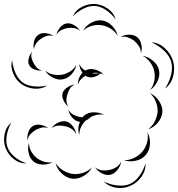

<svg xmlns="http://www.w3.org/2000/svg" viewBox="-74 -849 896 966"><path d="M292 -767Q306 -798 338.5 -814.5Q371 -831 405 -829Q439 -826 469 -805Q499 -784 508 -751Q488 -779 460 -798Q432 -817 404 -819Q377 -821 346.5 -806Q316 -791 292 -767ZM344 -695Q357 -719 385 -734.5Q413 -750 440 -746Q468 -742 490 -719Q512 -696 518 -669Q503 -693 481 -706Q459 -719 437 -722Q415 -726 390 -719.5Q365 -713 344 -695ZM210 -674Q213 -692 227.5 -710Q242 -728 261 -731Q279 -734 299 -722.5Q319 -711 328 -694Q314 -706 297 -708Q280 -710 265 -708Q250 -705 234.5 -697.5Q219 -690 210 -674ZM97 -601Q92 -619 97.5 -641Q103 -663 119 -674Q134 -685 157 -682Q180 -679 195 -668Q177 -673 161 -668Q145 -663 132 -654Q120 -646 109.5 -633Q99 -620 97 -601ZM533 -663Q550 -674 575 -674.5Q600 -675 616 -662Q632 -649 637 -625Q642 -601 635 -581Q635 -602 624.5 -617.5Q614 -633 601 -644Q588 -654 570.5 -660.5Q553 -667 533 -663ZM688 -636Q726 -634 756 -606Q786 -578 797 -541Q807 -505 797 -465.5Q787 -426 756 -403Q777 -435 786.5 -472Q796 -509 787 -539Q779 -568 751 -594.5Q723 -621 688 -636ZM137 -494Q121 -492 101 -499Q81 -506 73 -521Q65 -535 70.5 -555.5Q76 -576 87 -588Q81 -573 84.5 -558.5Q88 -544 95 -532Q101 -520 111 -509Q121 -498 137 -494ZM644 -568Q671 -564 695.5 -543.5Q720 -523 726 -496Q732 -468 718 -439.5Q704 -411 681 -396Q698 -418 702.5 -443.5Q707 -469 702 -491Q698 -512 683 -533.5Q668 -555 644 -568ZM164 -419Q136 -400 99 -403Q62 -406 34 -426Q6 -446 -8 -480Q-22 -514 -13 -547Q-10 -513 4 -481.5Q18 -450 40 -434Q63 -418 97 -414.5Q131 -411 164 -419ZM318 -423Q317 -457 341 -483Q326 -504 325 -527Q330 -516 338 -507.5Q346 -499 355 -494Q359 -496 363 -498Q379 -504 399 -500Q419 -496 434 -485Q438 -486 441 -489Q439 -486 436 -483Q442 -479 447 -473Q440 -477 432 -480Q419 -468 401 -462.5Q383 -457 368 -462Q362 -464 356 -468Q344 -461 333.5 -450Q323 -439 318 -423ZM310 -523Q306 -498 286.5 -476Q267 -454 242 -450Q218 -445 192 -458.5Q166 -472 153 -494Q172 -478 195 -474Q218 -470 238 -473Q258 -477 278 -489Q298 -501 310 -523ZM389 -481Q398 -479 406.5 -479Q415 -479 424 -481Q408 -485 389 -481ZM270 -313Q255 -324 245.5 -344Q236 -364 241 -381Q247 -398 265.5 -410Q284 -422 302 -423Q285 -416 277 -402Q269 -388 265 -374Q260 -360 260 -344Q260 -328 270 -313ZM681 -380Q708 -368 726 -341Q744 -314 743 -286Q741 -257 720 -232Q699 -207 672 -199Q694 -216 705.5 -240Q717 -264 719 -287Q720 -310 711 -335Q702 -360 681 -380ZM325 -170Q314 -202 328 -236L323 -237Q304 -240 288.5 -258.5Q273 -277 270 -297Q280 -280 296 -271.5Q312 -263 327 -261Q334 -259 341 -259Q345 -264 350 -268Q369 -284 398.5 -284Q428 -284 450 -271Q432 -275 415 -271.5Q398 -268 383 -261Q372 -249 358 -243Q344 -230 334.5 -211.5Q325 -193 325 -170ZM185 -204Q196 -221 217.5 -231.5Q239 -242 259 -238Q278 -233 292.5 -213.5Q307 -194 309 -174Q300 -192 284.5 -201.5Q269 -211 253 -214Q238 -218 219.5 -217Q201 -216 185 -204ZM59 -27Q24 -26 -5 -49Q-34 -72 -46 -105Q-58 -137 -51 -173.5Q-44 -210 -17 -232Q-34 -202 -40 -168Q-46 -134 -36 -108Q-27 -82 -0.5 -60Q26 -38 59 -27ZM65 -144Q61 -163 68.5 -184.5Q76 -206 93 -216Q109 -225 132 -220.5Q155 -216 169 -204Q151 -211 134.5 -206.5Q118 -202 105 -195Q92 -187 80 -175Q68 -163 65 -144ZM668 -183Q682 -158 680.5 -125.5Q679 -93 660 -70Q642 -48 610 -40.5Q578 -33 550 -43Q579 -43 603 -55.5Q627 -68 642 -86Q657 -103 665 -129Q673 -155 668 -183ZM191 -33Q170 -21 142 -21Q114 -21 95 -36Q76 -52 70 -79.5Q64 -107 72 -130Q72 -106 83.5 -86.5Q95 -67 110 -55Q125 -43 146 -36Q167 -29 191 -33ZM536 -36Q533 -15 517.5 5Q502 25 482 30Q461 35 438.5 23Q416 11 404 -7Q421 6 440.5 8Q460 10 476 6Q493 3 509.5 -7Q526 -17 536 -36ZM388 -6Q375 20 346.5 36.5Q318 53 289 50Q260 46 236 23Q212 0 206 -28Q222 -4 245.5 9.5Q269 23 292 26Q315 29 341 21.5Q367 14 388 -6ZM658 -27Q660 9 637.5 40.5Q615 72 582 86Q549 101 511 95.5Q473 90 448 64Q480 80 516 84Q552 88 578 77Q605 66 626.5 37Q648 8 658 -27Z"/></svg>

Font: Rubik Puddles
Style: Regular
Weight: 400
Designer: Hubert and Fischer, NaN
Foundry: Hubert and Fischer, NaN
Version: Version 2.200